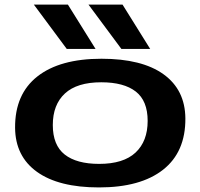

<svg xmlns="http://www.w3.org/2000/svg" viewBox="-20 -810 876 840"><path d="M413 10Q237 10 142 -58Q47 -126 46 -251Q45 -398 143.5 -475.5Q242 -553 424 -553Q601 -553 695.5 -485Q790 -417 791 -292Q792 -145 693.5 -67.5Q595 10 413 10ZM414 -93Q520 -93 573 -142.5Q626 -192 626 -281Q626 -369 574 -409.5Q522 -450 423 -450Q317 -450 264 -401Q211 -352 211 -263Q211 -175 263 -134Q315 -93 414 -93ZM272 -596 128 -790H277L398 -596ZM511 -596 367 -790H516L637 -596Z"/></svg>

Font: Georama Extra Expanded SemiBold
Style: Italic
Weight: 600
Width: 8
Italic angle: -9°
Designer: Jean-Baptiste Levee
Foundry: Production Type
Version: Version 1.000